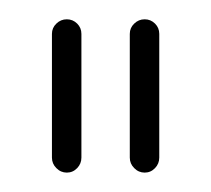

<svg xmlns="http://www.w3.org/2000/svg" viewBox="-20 -612 220 200"><path d="M49.6 -591.9Q55.9 -591.9 60.4 -587.4Q64.8 -583 64.8 -576.7V-447.8Q64.8 -441.5 60.4 -436.9Q55.9 -432.2 49.6 -432.2Q43.3 -432.2 38.7 -436.9Q34.1 -441.5 34.1 -447.8V-576.7Q34.1 -583 38.7 -587.4Q43.3 -591.9 49.6 -591.9ZM130.7 -591.9Q137 -591.9 141.5 -587.4Q145.9 -583 145.9 -576.7V-447.8Q145.9 -441.5 141.5 -436.9Q137 -432.2 130.7 -432.2Q124.4 -432.2 119.8 -436.9Q115.2 -441.5 115.2 -447.8V-576.7Q115.2 -583 119.8 -587.4Q124.4 -591.9 130.7 -591.9Z"/></svg>

Font: 26F Galaxy Hebrew Ultra Light
Style: Regular
Weight: 200
Designer: C₂₉H₂₅N₃O₅
Version: Version 1.000